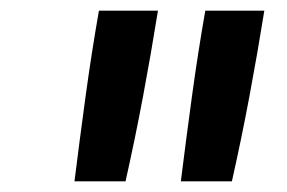

<svg xmlns="http://www.w3.org/2000/svg" viewBox="-20 -792 540 361"><path d="M120 -451Q130 -531 141 -611.5Q152 -692 166 -772H277Q264 -691 249 -611Q234 -531 216 -451ZM320 -451Q330 -531 341 -611.5Q352 -692 366 -772H477Q464 -691 449 -611Q434 -531 416 -451Z"/></svg>

Font: Iosevka Curly Slab SmBdObl
Style: Regular
Weight: 600
Italic angle: -9°
Monospace: yes
Designer: Belleve Invis
Foundry: Belleve Invis
Version: Version 11.0.0; ttfautohint (v1.8.3)